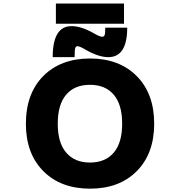

<svg xmlns="http://www.w3.org/2000/svg" viewBox="-20 -1081 1040 1112"><path d="M363.3 -197.3Q412.1 -139.6 501 -139.6Q589.8 -139.6 638.7 -196.8Q687.5 -253.9 687.5 -364.7Q687.5 -475.6 638.7 -532.7Q589.8 -589.8 501 -589.8Q412.1 -589.8 363.3 -532.7Q314.5 -475.6 314.5 -364.7Q314.5 -253.9 363.3 -197.3ZM230.5 -640.6Q332 -742.2 501.5 -742.2Q670.9 -742.2 772 -640.1Q873 -538.1 873 -364.7Q873 -191.4 772 -89.8Q670.9 11.7 501.5 11.7Q332 11.7 231 -89.8Q129.9 -191.4 129.9 -364.7Q129.9 -538.1 230.5 -640.6ZM522.5 -888.7Q558.6 -867.2 573.2 -868.2Q581.1 -868.2 585.4 -876.5Q589.8 -884.8 589.8 -920.9H716.8Q716.8 -750 607.4 -750Q551.8 -750 479.5 -791Q442.4 -813.5 427.7 -813.5Q419.9 -813.5 416 -803.2Q412.1 -793 412.1 -750H285.2Q285.2 -929.7 394.5 -929.7Q450.2 -929.7 522.5 -888.7ZM303.7 -943.4V-1060.5H698.2V-943.4Z"/></svg>

Font: GenEi Gothic M Heavy
Style: Regular
Weight: 800
Designer: o_tamon (Modified); [Source Han Sans]
Ryoko NISHIZUKA  (kana & ideographs); Paul D. Hunt (Latin, Greek & Cyrillic); Wenl
Version: Version 1.1a;Original Version 1.004